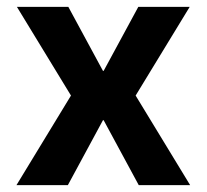

<svg xmlns="http://www.w3.org/2000/svg" viewBox="-20 -540 603 560"><path d="M28 0 187 -261.3 29.3 -520H179.3L280.3 -333.3H282.3L383.4 -520H533.3L375.6 -261.3L534.6 0H384.7L282.3 -189.4H280.3L177.9 0Z"/></svg>

Font: M PLUS 1 Thin
Style: Regular
Weight: 100
Designer: Coji Morishita
Foundry: UNDERFOREST DESIGN
Version: Version 1.001